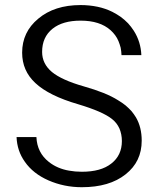

<svg xmlns="http://www.w3.org/2000/svg" viewBox="-20 -741 633 770"><path d="M376.5 -293.5C398.9 -283.7 416.5 -273.9 429.2 -263.7C442.4 -253.4 452.1 -240.7 459 -225.6C465.3 -210.4 468.8 -193.8 468.8 -175.3C468.8 -137.2 454.6 -106.9 426.3 -85C398.4 -63 359.4 -52.2 308.1 -52.2C290 -52.2 272.9 -53.7 257.3 -56.6C241.7 -59.1 227.1 -63.5 213.4 -69.3C199.7 -75.2 187.5 -82.5 176.3 -91.3C144.5 -116.2 127.9 -149.4 126 -191.4H46.4C47.9 -154.8 58.6 -121.6 79.6 -92.3C101.6 -60.5 133.3 -35.6 174.3 -17.6C215.8 0.5 260.3 9.8 308.1 9.8C381.8 9.8 440.4 -7.3 483.9 -42C505.4 -59.1 521.5 -78.6 532.2 -101.1C543 -123.5 548.3 -148.9 548.3 -177.2C548.3 -212.9 540.5 -244.1 525.4 -270C520 -278.8 514.2 -287.1 507.3 -295.4C500 -303.2 492.2 -311 483.4 -318.4C474.1 -325.7 464.4 -332.5 453.6 -338.9C437.5 -349.1 418 -358.9 395 -368.2C372.1 -377.4 345.7 -386.2 316.4 -394.5C256.3 -411.6 213.9 -431.2 188.5 -452.1C162.1 -474.1 148.9 -501 148.9 -532.7C148.9 -572.3 162.6 -603 190.4 -625.5C217.8 -647.5 255.4 -658.2 303.2 -658.2C355 -658.2 395 -645.5 423.8 -619.6C430.7 -613.3 436.5 -606.9 441.9 -599.6C447.3 -592.3 451.7 -584.5 455.1 -576.2C458.5 -567.9 461.4 -559.1 463.9 -549.8C465.8 -540.5 466.8 -530.3 467.3 -520H546.9C545.4 -555.2 535.6 -587.9 516.6 -617.7C509.8 -628.4 502 -638.2 493.7 -647.5C484.9 -656.7 475.1 -665 464.8 -672.9C454.6 -680.2 442.9 -687 430.7 -693.4C412.1 -702.6 392.1 -709.5 371.1 -713.9C349.6 -718.3 327.1 -720.7 303.2 -720.7C233.4 -720.7 176.8 -702.6 133.3 -666C90.3 -630.4 68.8 -585 68.8 -529.8C68.8 -481.4 86.4 -440.9 121.6 -408.2C157.2 -374.5 214.8 -345.7 293.9 -322.8C326.7 -313 354 -303.2 376.5 -293.5Z"/></svg>

Font: Shabnam FD Light
Style: Regular
Weight: 300
Foundry: DejaVu fonts team - Redesigned by Saber Rastikerdar - Based on Vazir font
Version: Version 5.00;October 20, 2019;FontCreator 12.0.0.2547 64-bit